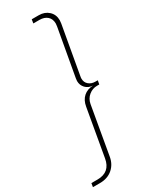

<svg xmlns="http://www.w3.org/2000/svg" viewBox="-309 -827 830 1067"><g transform="rotate(-30 106.5 -293.0)"><path d="M-59.1 195.8 -55.2 171.9H-16.1Q65.4 171.9 79.1 90.8L131.8 -210Q138.2 -249 162.4 -270.3Q186.5 -291.5 223.1 -293Q194.8 -294.4 177 -313.2Q159.2 -332 159.2 -358.9Q159.2 -364.3 161.1 -376L214.8 -676.8Q216.8 -690.4 216.8 -694.8Q216.8 -724.6 198.2 -741.2Q179.7 -757.8 147.9 -757.8H108.9L112.8 -782.2H158.2Q195.8 -782.2 220.5 -759.3Q245.1 -736.3 245.1 -700.2Q245.1 -693.8 243.2 -680.2L189 -375Q187 -365.2 187 -357.9Q187 -334 203.9 -319.6Q220.7 -305.2 246.1 -305.2H261.2L256.8 -280.8H242.2Q212.9 -280.8 189.5 -261.7Q166 -242.7 160.2 -210.9L106.9 94.2Q99.6 140.1 67.4 168Q35.2 195.8 -14.2 195.8Z"/></g></svg>

Font: Creato Display Thin
Style: Italic
Weight: 265
Italic angle: -10°
Version: Version 1.000